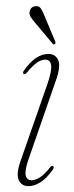

<svg xmlns="http://www.w3.org/2000/svg" viewBox="-20 -612 246 639"><path d="M85 -12Q96 -12 111 -20.5Q126 -29 146 -54Q152 -62 157 -59Q161 -55.5 155.5 -47Q135.5 -18.5 114.8 -5.5Q94 7.5 75 7.5Q51.5 7.5 42.5 -12.5Q33.5 -32.5 47.5 -73.5L137.5 -331.5Q153 -376.5 150.2 -395Q147.5 -413.5 130.5 -413.5Q118 -413.5 104 -404.2Q90 -395 69.5 -370.5Q63.5 -363 59 -366Q54 -369.5 60 -377.5Q98.5 -432.5 141 -432.5Q164.5 -432.5 173.5 -412.2Q182.5 -392 167.5 -348.5L76 -85Q62 -45.5 65.5 -28.8Q69 -12 85 -12ZM128 -559.5 164 -473.5Q166 -467.5 162.5 -465.5Q158.5 -462 155.5 -466.5L94.5 -539Q87 -548 82 -556Q77 -564 78.5 -572.5Q81.5 -590 99.5 -591.5Q110 -592.5 115.8 -584Q121.5 -575.5 128 -559.5Z"/></svg>

Font: Fraunces 144pt Soft Thin
Style: Italic
Weight: 100
Italic angle: -16°
Version: Version 1.000;[0bf87f6ff]